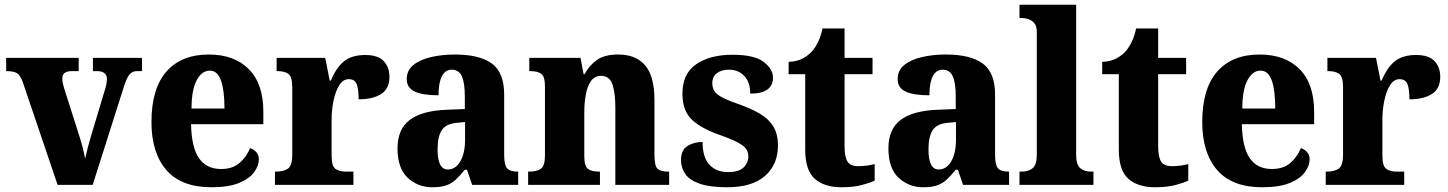

<svg xmlns="http://www.w3.org/2000/svg" viewBox="-20 -780 6110 810"><path d="M76 -434Q66 -462 52 -471Q38 -480 6 -480V-536H312V-480H283Q243 -480 243 -449Q243 -437 245.5 -426.5Q248 -416 251 -406L311 -218Q321 -187 328 -160.5Q335 -134 339 -110Q343 -129 349 -152Q355 -175 361 -196L421 -396Q426 -411 428.5 -423Q431 -435 431 -449Q431 -462 421 -471Q411 -480 389 -480H372V-536H579V-480H557Q538 -480 526 -465.5Q514 -451 501 -409L371 0H223Z M872 10Q745 10 682 -62.5Q619 -135 619 -265Q619 -406 682 -478Q745 -550 861 -550Q968 -550 1029.5 -488.5Q1091 -427 1091 -308V-256H786Q788 -158 819.5 -112.5Q851 -67 913 -67Q961 -67 990.5 -92.5Q1020 -118 1035 -155Q1051 -150 1061.5 -138Q1072 -126 1072 -108Q1072 -81 1052 -53.5Q1032 -26 988 -8Q944 10 872 10ZM927 -322Q927 -398 912.5 -440Q898 -482 865 -482Q831 -482 809.5 -441Q788 -400 788 -322Z M1140 0V-56H1144Q1176 -56 1194.5 -68.5Q1213 -81 1213 -128V-412Q1213 -456 1197 -468Q1181 -480 1151 -480H1147V-536H1352L1371 -440H1376Q1399 -496 1432 -522Q1465 -548 1521 -548Q1575 -548 1599 -522Q1623 -496 1623 -456Q1623 -406 1588 -383.5Q1553 -361 1493 -361Q1493 -403 1485 -424.5Q1477 -446 1451 -446Q1427 -446 1411 -420Q1395 -394 1387 -355Q1379 -316 1379 -276V-123Q1379 -79 1395.5 -67.5Q1412 -56 1439 -56H1471V0Z M1804 10Q1743 10 1700 -30Q1657 -70 1657 -154Q1657 -235 1708.5 -274Q1760 -313 1865 -317L1941 -320V-374Q1941 -430 1928.5 -458Q1916 -486 1886 -486Q1858 -486 1844 -458Q1830 -430 1830 -378Q1762 -378 1729 -394Q1696 -410 1696 -446Q1696 -483 1723.5 -505.5Q1751 -528 1797.5 -539Q1844 -550 1899 -550Q2003 -550 2055 -512Q2107 -474 2107 -380V-126Q2107 -85 2119 -70.5Q2131 -56 2163 -56H2166V0H1972L1950 -64H1941Q1920 -38 1902 -21.5Q1884 -5 1861 2.5Q1838 10 1804 10ZM1869 -65Q1902 -65 1922 -99.5Q1942 -134 1942 -191V-265L1908 -262Q1861 -258 1843.5 -230.5Q1826 -203 1826 -150Q1826 -65 1869 -65Z M2208 0V-56H2213Q2245 -56 2262 -68Q2279 -80 2279 -124V-416Q2279 -457 2263.5 -468.5Q2248 -480 2217 -480H2213V-536H2429L2442 -467H2446Q2466 -504 2498 -527Q2530 -550 2588 -550Q2663 -550 2702 -504Q2741 -458 2741 -357V-126Q2741 -80 2754 -68Q2767 -56 2799 -56H2803V0H2576V-325Q2576 -389 2563.5 -424.5Q2551 -460 2516 -460Q2489 -460 2473.5 -438.5Q2458 -417 2451.5 -381.5Q2445 -346 2445 -306V-121Q2445 -79 2460.5 -67.5Q2476 -56 2507 -56H2511V0Z M3048 10Q2975 10 2932 -5Q2889 -20 2871 -46Q2853 -72 2853 -105Q2853 -147 2880 -164Q2907 -181 2944 -181Q2944 -116 2973 -85Q3002 -54 3051 -54Q3097 -54 3117 -73.5Q3137 -93 3137 -120Q3137 -150 3110 -168.5Q3083 -187 3024 -208Q2941 -236 2900 -274Q2859 -312 2859 -385Q2859 -469 2917 -509Q2975 -549 3070 -549Q3162 -549 3201.5 -519Q3241 -489 3241 -453Q3241 -385 3145 -385Q3145 -434 3119.5 -460Q3094 -486 3056 -486Q3024 -486 3004.5 -471.5Q2985 -457 2985 -429Q2985 -398 3009 -380Q3033 -362 3098 -340Q3148 -322 3184.5 -301Q3221 -280 3241.5 -248Q3262 -216 3262 -166Q3262 -86 3207.5 -38Q3153 10 3048 10Z M3530 10Q3458 10 3417.5 -25.5Q3377 -61 3377 -149V-467H3307V-519Q3343 -520 3368.5 -534.5Q3394 -549 3407 -565Q3420 -580 3431.5 -603.5Q3443 -627 3450 -660H3543V-536H3661V-467H3543V-163Q3543 -119 3555 -99Q3567 -79 3600 -79Q3638 -79 3670 -88V-18Q3654 -10 3618 0Q3582 10 3530 10Z M3875 10Q3814 10 3771 -30Q3728 -70 3728 -154Q3728 -235 3779.5 -274Q3831 -313 3936 -317L4012 -320V-374Q4012 -430 3999.5 -458Q3987 -486 3957 -486Q3929 -486 3915 -458Q3901 -430 3901 -378Q3833 -378 3800 -394Q3767 -410 3767 -446Q3767 -483 3794.5 -505.5Q3822 -528 3868.5 -539Q3915 -550 3970 -550Q4074 -550 4126 -512Q4178 -474 4178 -380V-126Q4178 -85 4190 -70.5Q4202 -56 4234 -56H4237V0H4043L4021 -64H4012Q3991 -38 3973 -21.5Q3955 -5 3932 2.5Q3909 10 3875 10ZM3940 -65Q3973 -65 3993 -99.5Q4013 -134 4013 -191V-265L3979 -262Q3932 -258 3914.5 -230.5Q3897 -203 3897 -150Q3897 -65 3940 -65Z M4281 0V-56H4292Q4319 -56 4336.5 -70.5Q4354 -85 4354 -127V-645Q4354 -671 4342.5 -683.5Q4331 -696 4316.5 -700Q4302 -704 4292 -704H4281V-760H4520V-127Q4520 -85 4537.5 -70.5Q4555 -56 4582 -56H4593V0Z M4853 10Q4781 10 4740.5 -25.5Q4700 -61 4700 -149V-467H4630V-519Q4666 -520 4691.5 -534.5Q4717 -549 4730 -565Q4743 -580 4754.5 -603.5Q4766 -627 4773 -660H4866V-536H4984V-467H4866V-163Q4866 -119 4878 -99Q4890 -79 4923 -79Q4961 -79 4993 -88V-18Q4977 -10 4941 0Q4905 10 4853 10Z M5305 10Q5178 10 5115 -62.5Q5052 -135 5052 -265Q5052 -406 5115 -478Q5178 -550 5294 -550Q5401 -550 5462.5 -488.5Q5524 -427 5524 -308V-256H5219Q5221 -158 5252.5 -112.5Q5284 -67 5346 -67Q5394 -67 5423.5 -92.5Q5453 -118 5468 -155Q5484 -150 5494.5 -138Q5505 -126 5505 -108Q5505 -81 5485 -53.5Q5465 -26 5421 -8Q5377 10 5305 10ZM5360 -322Q5360 -398 5345.5 -440Q5331 -482 5298 -482Q5264 -482 5242.5 -441Q5221 -400 5221 -322Z M5573 0V-56H5577Q5609 -56 5627.5 -68.5Q5646 -81 5646 -128V-412Q5646 -456 5630 -468Q5614 -480 5584 -480H5580V-536H5785L5804 -440H5809Q5832 -496 5865 -522Q5898 -548 5954 -548Q6008 -548 6032 -522Q6056 -496 6056 -456Q6056 -406 6021 -383.5Q5986 -361 5926 -361Q5926 -403 5918 -424.5Q5910 -446 5884 -446Q5860 -446 5844 -420Q5828 -394 5820 -355Q5812 -316 5812 -276V-123Q5812 -79 5828.5 -67.5Q5845 -56 5872 -56H5904V0Z"/></svg>

Font: Noto Serif Myanmar SemiCondensed ExtraBold
Style: Regular
Weight: 800
Width: 4
Designer: Ben Mitchell and the Monotype Design Team
Foundry: Monotype Imaging Inc.
Version: Version 2.106; ttfautohint (v1.8.4.7-5d5b)